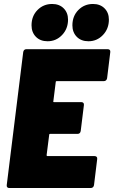

<svg xmlns="http://www.w3.org/2000/svg" viewBox="-20 -948 576 968"><path d="M504 -539H266Q261 -539 261 -534L249 -438Q247 -433 253 -433H391Q397 -433 400.5 -429Q404 -425 403 -418L387 -288Q386 -281 382 -277Q378 -273 371 -273H233Q228 -273 228 -268L215 -166Q215 -161 220 -161H457Q464 -161 467.5 -157Q471 -153 470 -146L454 -15Q453 -8 448.5 -4Q444 0 437 0H27Q20 0 16.5 -4Q13 -8 14 -15L97 -685Q98 -692 102 -696Q106 -700 113 -700H523Q530 -700 533.5 -696Q537 -692 536 -685L520 -554Q519 -547 514.5 -543Q510 -539 504 -539ZM345 -820Q345 -867 375 -897.5Q405 -928 449 -928Q485 -928 507 -906Q529 -884 529 -849Q529 -803 499 -771.5Q469 -740 426 -740Q389 -740 367 -762.5Q345 -785 345 -820ZM139 -820Q139 -867 169 -897.5Q199 -928 243 -928Q279 -928 301 -906Q323 -884 323 -849Q323 -803 293 -771.5Q263 -740 220 -740Q183 -740 161 -762.5Q139 -785 139 -820Z"/></svg>

Font: Barlow Semi Condensed Black
Style: Italic
Weight: 900
Width: 4
Italic angle: -7°
Designer: Jeremy Tribby
Foundry: Tribby Type
Version: Version 1.408